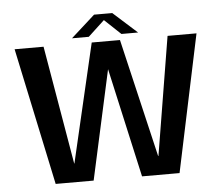

<svg xmlns="http://www.w3.org/2000/svg" viewBox="-51 -769 956 826"><g transform="rotate(-5 427.0 -355.5)"><path d="M156.5 0H320.5L424 -472L529.5 0H691.5L816.5 -592.5H691.5L607.5 -81.5H606L486 -592.5H364L244.5 -80.5H243.5L156 -592.5H31ZM281 -618H353.5L424.5 -684L494.5 -618H566.5L463 -711H384.5Z"/></g></svg>

Font: Anybody Thin Medium
Style: Regular
Weight: 500
Version: Version 1.113;gftools[0.9.25]